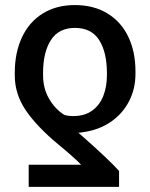

<svg xmlns="http://www.w3.org/2000/svg" viewBox="-20 -557 590 755"><path d="M92.8 177.7V90.8H298.8Q290 80.6 262 55.7Q233.9 30.8 209 10.7Q125 -59.1 81.5 -123Q38.1 -187 38.1 -260.7V-270.5Q38.1 -349.6 66.2 -409.9Q94.2 -470.2 147.7 -503.7Q201.2 -537.1 274.4 -537.1Q348.1 -537.1 402.1 -504.4Q456.1 -471.7 484.4 -412.6Q512.7 -353.5 512.7 -276.4V-266.6Q512.7 -207.5 487.1 -158.2Q461.4 -108.9 414.6 -77.1Q367.7 -45.4 305.7 -37.1Q297.9 -35.2 288.1 -35.2Q292 -31.2 303.7 -21.5Q405.8 68.4 448.2 115.2V177.7ZM274.4 -447.3Q210.9 -447.3 180.2 -399.4Q149.4 -351.6 149.4 -270.5V-260.7Q149.4 -209 173.1 -168.5Q196.8 -127.9 232.4 -105.5Q246.1 -100.6 268.6 -100.6Q313 -100.6 342.5 -122.1Q372.1 -143.6 386.2 -179.7Q400.4 -215.8 400.4 -260.7V-270.5Q400.4 -351.1 370.1 -399.2Q339.8 -447.3 274.4 -447.3Z"/></svg>

Font: Pretendard GOV Medium
Style: Regular
Weight: 500
Designer: Base glyphs from Inter by Rasmus Andersson; Hangeul glyphs from Noto Sans CJK(Source Han Sans) by Jang Soo-young and Kan
Foundry: Kil Hyung-jin
Version: Version 1.309